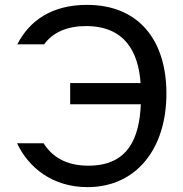

<svg xmlns="http://www.w3.org/2000/svg" viewBox="-20 -753 751 788"><path d="M268 -412V-325H558C552 -189 508 -73 343 -73C249 -73 193 -111 159 -165H50C97 -65 196 15 339 15C539 15 663 -142 663 -369C663 -585 552 -733 337 -733C196 -733 102 -671 51 -571H161C198 -621 256 -646 333 -646C493 -646 548 -539 557 -412Z"/></svg>

Font: Perun
Style: Regular
Weight: 400
Foundry: Copyright (c) Stefan Peev, Context Ltd, 2016
Version: Version 1.089